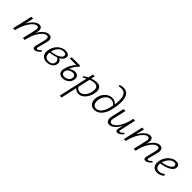

<svg xmlns="http://www.w3.org/2000/svg" viewBox="242 -2099 3776 3776"><g transform="rotate(45 2130.0 -211.0)"><path d="M635 5Q617 5 605 -3Q593 -11 589.5 -27Q586 -43 592 -69L645 -284Q654 -321 645.5 -346Q637 -371 604 -371Q572 -371 536.5 -344Q501 -317 466.5 -268Q432 -219 403.5 -151Q375 -83 359 0H321Q343 -99 377 -177Q411 -255 451.5 -308.5Q492 -362 536 -390Q580 -418 621 -418Q653 -418 674 -403.5Q695 -389 702 -359Q709 -329 697 -283L646 -82Q641 -64 644 -53Q647 -42 661 -42Q679 -42 697.5 -56Q716 -70 739 -94L759 -70Q726 -35 695 -15Q664 5 635 5ZM35 0 129 -413H180L87 0ZM52 0Q72 -89 104.5 -165Q137 -241 178 -297.5Q219 -354 264.5 -386Q310 -418 355 -418Q402 -418 419 -382Q436 -346 422 -288L351 0H306L372 -287Q382 -325 373 -348Q364 -371 333 -371Q302 -371 266 -342Q230 -313 195 -262.5Q160 -212 131.5 -144.5Q103 -77 87 0Z M973 8Q891 8 849.5 -45Q808 -98 828 -193Q843 -260 879.5 -311Q916 -362 968 -391Q1020 -420 1081 -420Q1126 -420 1149.5 -406Q1173 -392 1180 -370Q1187 -348 1181 -323Q1173 -291 1147.5 -265Q1122 -239 1082 -220.5Q1042 -202 990 -189Q938 -176 876 -168L874 -200Q986 -212 1053 -245.5Q1120 -279 1130 -321Q1133 -331 1130.5 -345Q1128 -359 1114 -370Q1100 -381 1066 -381Q1018 -381 981 -357Q944 -333 920 -291.5Q896 -250 884 -196Q873 -146 881 -109Q889 -72 915.5 -52Q942 -32 985 -32Q1008 -32 1031.5 -38Q1055 -44 1074 -61Q1093 -78 1099 -108Q1105 -132 1098.5 -154Q1092 -176 1075 -191.5Q1058 -207 1033 -211L1070 -237Q1087 -233 1103 -223Q1119 -213 1131.5 -197.5Q1144 -182 1149.5 -161Q1155 -140 1149 -114Q1141 -74 1114 -47Q1087 -20 1050 -6Q1013 8 973 8Z M1413 9Q1373 9 1345 -7.5Q1317 -24 1306 -56Q1295 -88 1304 -133Q1311 -166 1324.5 -203Q1338 -240 1357.5 -275Q1377 -310 1401 -339Q1425 -368 1452 -386L1493 -384Q1457 -357 1429 -316Q1401 -275 1382.5 -226Q1364 -177 1353 -126Q1343 -80 1363 -58Q1383 -36 1424 -36Q1453 -36 1479 -46.5Q1505 -57 1524.5 -77.5Q1544 -98 1551 -126Q1563 -169 1541 -192Q1519 -215 1485 -215Q1468 -215 1447 -209.5Q1426 -204 1406 -193Q1386 -182 1371.5 -165Q1357 -148 1353 -126L1320 -129Q1330 -162 1351 -186Q1372 -210 1399 -226Q1426 -242 1454.5 -250.5Q1483 -259 1507 -259Q1542 -259 1566.5 -242Q1591 -225 1600.5 -195Q1610 -165 1600 -126Q1589 -82 1559.5 -52Q1530 -22 1491 -6.5Q1452 9 1413 9ZM1245 -368 1254 -413H1482L1493 -384L1458 -368Z M1621 289 1788 -465 1837 -471 1815 -349 1672 289ZM1856 5Q1823 5 1797 -7Q1771 -19 1753 -38.5Q1735 -58 1725 -82L1749 -106Q1765 -76 1792 -56.5Q1819 -37 1854 -37Q1891 -37 1924 -60Q1957 -83 1982 -124Q2007 -165 2019 -218Q2034 -292 2013 -332Q1992 -372 1931 -372Q1908 -372 1878.5 -366Q1849 -360 1816.5 -348Q1784 -336 1751.5 -319Q1719 -302 1690 -280L1675 -306Q1720 -342 1770.5 -365.5Q1821 -389 1869 -402Q1917 -415 1954 -415Q2008 -415 2038 -391.5Q2068 -368 2076.5 -326.5Q2085 -285 2074 -231Q2062 -168 2030.5 -114.5Q1999 -61 1954.5 -28Q1910 5 1856 5Z M2295 8Q2255 8 2225.5 -8Q2196 -24 2178 -53Q2160 -82 2155.5 -121.5Q2151 -161 2161 -207Q2175 -271 2209.5 -317Q2244 -363 2290.5 -388Q2337 -413 2386 -413Q2434 -413 2467.5 -391.5Q2501 -370 2520 -335L2500 -310Q2482 -341 2455 -357.5Q2428 -374 2391 -374Q2347 -374 2311.5 -351.5Q2276 -329 2251.5 -290Q2227 -251 2216 -202Q2207 -152 2215 -114.5Q2223 -77 2246.5 -56.5Q2270 -36 2306 -36Q2368 -36 2415.5 -95Q2463 -154 2487 -258Q2509 -343 2515.5 -418Q2522 -493 2511 -550Q2500 -607 2469 -639Q2438 -671 2382 -671Q2365 -671 2347 -668.5Q2329 -666 2312 -661L2302 -692Q2328 -702 2353 -706.5Q2378 -711 2399 -711Q2452 -711 2487 -688Q2522 -665 2541.5 -622.5Q2561 -580 2566 -523Q2571 -466 2564 -398Q2557 -330 2539 -255Q2520 -172 2483.5 -113Q2447 -54 2398.5 -23Q2350 8 2295 8Z M2713 6Q2691 6 2672.5 -2.5Q2654 -11 2642.5 -29.5Q2631 -48 2628.5 -78.5Q2626 -109 2636 -153L2695 -413H2749L2690 -157Q2676 -101 2686 -71Q2696 -41 2730 -41Q2757 -41 2790 -62.5Q2823 -84 2856 -129.5Q2889 -175 2918 -245.5Q2947 -316 2967 -413H2999Q2975 -302 2941.5 -222.5Q2908 -143 2869.5 -92.5Q2831 -42 2791.5 -18Q2752 6 2713 6ZM2934 5Q2918 5 2907 -3.5Q2896 -12 2892.5 -28Q2889 -44 2895 -69L2973 -413H3018L2944 -82Q2939 -62 2942 -52Q2945 -42 2959 -42Q2976 -42 2994.5 -56Q3013 -70 3036 -94L3056 -70Q3023 -35 2992.5 -15Q2962 5 2934 5Z M3717 5Q3699 5 3687 -3Q3675 -11 3671.5 -27Q3668 -43 3674 -69L3727 -284Q3736 -321 3727.5 -346Q3719 -371 3686 -371Q3654 -371 3618.5 -344Q3583 -317 3548.5 -268Q3514 -219 3485.5 -151Q3457 -83 3441 0H3403Q3425 -99 3459 -177Q3493 -255 3533.5 -308.5Q3574 -362 3618 -390Q3662 -418 3703 -418Q3735 -418 3756 -403.5Q3777 -389 3784 -359Q3791 -329 3779 -283L3728 -82Q3723 -64 3726 -53Q3729 -42 3743 -42Q3761 -42 3779.5 -56Q3798 -70 3821 -94L3841 -70Q3808 -35 3777 -15Q3746 5 3717 5ZM3117 0 3211 -413H3262L3169 0ZM3134 0Q3154 -89 3186.5 -165Q3219 -241 3260 -297.5Q3301 -354 3346.5 -386Q3392 -418 3437 -418Q3484 -418 3501 -382Q3518 -346 3504 -288L3433 0H3388L3454 -287Q3464 -325 3455 -348Q3446 -371 3415 -371Q3384 -371 3348 -342Q3312 -313 3277 -262.5Q3242 -212 3213.5 -144.5Q3185 -77 3169 0Z M4043 8Q3991 8 3956.5 -17Q3922 -42 3910 -87.5Q3898 -133 3911 -193Q3925 -254 3961.5 -306Q3998 -358 4049.5 -389.5Q4101 -421 4159 -421Q4197 -421 4217.5 -406.5Q4238 -392 4244.5 -369.5Q4251 -347 4246 -323Q4237 -281 4197.5 -249.5Q4158 -218 4094.5 -197Q4031 -176 3951 -164L3952 -199Q4022 -210 4074 -228.5Q4126 -247 4157.5 -271Q4189 -295 4194 -321Q4197 -331 4194.5 -344Q4192 -357 4180 -367Q4168 -377 4141 -377Q4099 -377 4063.5 -351Q4028 -325 4002.5 -283.5Q3977 -242 3966 -196Q3955 -149 3961 -113Q3967 -77 3991 -56.5Q4015 -36 4054 -36Q4080 -36 4110.5 -47Q4141 -58 4170 -83L4192 -54Q4170 -34 4145 -20Q4120 -6 4094.5 1Q4069 8 4043 8Z"/></g></svg>

Font: Ysabeau Infant Light
Style: Italic
Weight: 300
Italic angle: -12°
Designer: Christian Thalmann (Catharsis Fonts)
Version: Version 2.001;gftools[0.9.30]; featfreeze: ss01,ss02,lnum